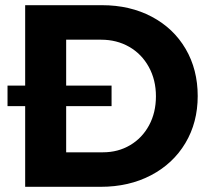

<svg xmlns="http://www.w3.org/2000/svg" viewBox="-20 -720 808 740"><path d="M368 0H77V-311H9V-390H77V-700H373Q481 -700 565 -655.5Q649 -611 695.5 -531.5Q742 -452 742 -350Q742 -248 694.5 -168.5Q647 -89 562 -44.5Q477 0 368 0ZM370 -567H235V-390H410V-311H235V-133H377Q435 -133 481.5 -160.5Q528 -188 554.5 -237Q581 -286 581 -349Q581 -412 553.5 -462Q526 -512 478 -539.5Q430 -567 370 -567Z"/></svg>

Font: Argentum Sans SemiBold
Style: Regular
Weight: 600
Designer: Julieta Ulanovsky (Modified by Cristiano Sobral)
Foundry: Julieta Ulanovsky
Version: Version 5.001;November 22, 2018;FontCreator 11.5.0.2425 64-b